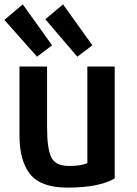

<svg xmlns="http://www.w3.org/2000/svg" viewBox="-27 -840 624 877"><path d="M497 -25Q425 17 282 17Q160 17 111 -44Q62 -105 62 -222V-536H188V-257Q188 -164 206.5 -123Q225 -82 289 -82Q344 -82 372 -95V-536H497ZM180 -752 261 -820 395 -633 326 -581ZM-7 -749 77 -820 211 -633 142 -581Z"/></svg>

Font: Repo
Style: DemiBold
Weight: 600
Designer: Stefan Peev
Foundry: Context Ltd
Version: Version 001.000